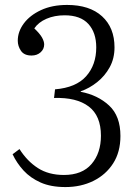

<svg xmlns="http://www.w3.org/2000/svg" viewBox="-20 -744 561 778"><path d="M245 14Q186 14 144.5 -4.5Q103 -23 75.5 -53Q48 -83 31 -119L59 -140Q90 -91 133.5 -63Q177 -35 239 -35Q313 -35 351 -79.5Q389 -124 389 -194Q389 -275 339.5 -312.5Q290 -350 199 -347L203 -382Q288 -389 329 -435Q370 -481 370 -552Q370 -612 338 -647Q306 -682 242 -682Q201 -682 168.5 -668Q136 -654 119 -629Q142 -607 150.5 -591.5Q159 -576 159 -564Q159 -545 144.5 -532Q130 -519 108 -519Q78 -519 65 -538Q52 -557 52 -579Q52 -616 76.5 -649Q101 -682 146 -703Q191 -724 252 -724Q343 -724 393.5 -678Q444 -632 444 -552Q444 -507 424.5 -471.5Q405 -436 373.5 -411Q342 -386 307 -374V-372Q376 -359 422 -316.5Q468 -274 468 -193Q468 -128 438.5 -82Q409 -36 358.5 -11Q308 14 245 14Z"/></svg>

Font: Literata 36pt Light
Style: Regular
Weight: 300
Designer: Latin by Veronika Burian and Jose Scaglione. Greek by Irene Vlachou. Cyrillic by Vera Evstafieva.
Foundry: TypeTogether
Version: Version 3.002